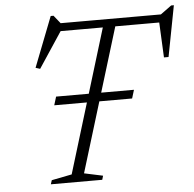

<svg xmlns="http://www.w3.org/2000/svg" viewBox="-51 -762 820 813"><g transform="rotate(-5 359.0 -355.0)"><path d="M176 -332 187 -368H518L507 -332ZM676.5 -642.5H193.5L235.5 -650.5L130 -491L111 -497L194 -710H206L238.5 -669.5L211.5 -676H680.5L650.5 -669.5L706 -710H717.5L676 -493.5H656.5L649 -650.5ZM415 -660H468L276.5 -34L356 -17L351 0H132.5L138 -17L224 -34Z"/></g></svg>

Font: Newsreader 16pt 16pt Light
Style: Italic
Weight: 300
Italic angle: -17°
Version: Version 1.003